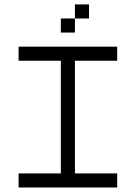

<svg xmlns="http://www.w3.org/2000/svg" viewBox="-20 -832 602 852"><path d="M62.5 -562.5H250V-62.5H62.5V0H500V-62.5H312.5V-562.5H500V-625H62.5ZM250 -687.5H312.5V-750H250ZM312.5 -750H375V-812.5H312.5Z"/></svg>

Font: ChillMoonMono
Style: Regular
Weight: 400
Designer: Warren2060
Foundry: ChillType
Version: Version 1.000;Glyphs 3.1.1 (3135)